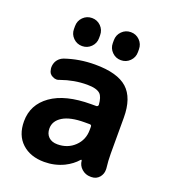

<svg xmlns="http://www.w3.org/2000/svg" viewBox="-138 -872 852 962"><g transform="rotate(20 287.5 -391.0)"><path d="M175.8 -177.7Q175.8 -149.4 192.9 -132.8Q210 -116.2 240.2 -116.2Q294.9 -116.2 331.5 -151.4Q368.2 -186.5 368.2 -239.3V-256.8Q368.2 -266.6 358.4 -266.6H331.1Q254.9 -266.6 215.3 -242.2Q175.8 -217.8 175.8 -177.7ZM282.2 -556.6Q401.4 -556.6 454.6 -508.8Q507.8 -460.9 507.8 -355.5V-165Q507.8 -126 512.7 -85.9Q512.7 -82 512.7 -78.1Q512.7 -57.6 499 -40Q482.4 -20.5 457 -20.5H451.2Q424.8 -20.5 404.8 -38.1Q384.8 -55.7 382.8 -82Q381.8 -84 380.4 -84.5Q378.9 -85 377 -83Q351.6 -53.7 312.5 -34.2Q263.7 -10.7 208 -10.7Q133.8 -10.7 88.9 -52.2Q43.9 -93.8 43.9 -168Q43.9 -256.8 118.7 -310.1Q193.4 -363.3 331.1 -363.3H358.4Q362.3 -363.3 365.2 -366.2Q368.2 -369.1 368.2 -373Q365.2 -414.1 349.6 -429.7Q330.1 -448.2 279.3 -448.2Q210 -448.2 141.6 -423.8Q133.8 -419.9 125 -419.9Q114.3 -419.9 103.5 -425.8Q85 -434.6 82 -455.1Q80.1 -461.9 80.1 -468.8Q80.1 -485.4 87.9 -501Q99.6 -521.5 122.1 -530.3Q198.2 -556.6 282.2 -556.6ZM121.1 -687.5V-703.1Q121.1 -731.4 140.6 -751Q160.2 -770.5 188 -770.5Q215.8 -770.5 235.4 -751Q254.9 -731.4 254.9 -703.1V-687.5Q254.9 -660.2 235.4 -640.6Q215.8 -621.1 188 -621.1Q160.2 -621.1 140.6 -640.6Q121.1 -660.2 121.1 -687.5ZM328.1 -687.5V-703.1Q328.1 -731.4 347.7 -751Q367.2 -770.5 395 -770.5Q422.9 -770.5 442.4 -751Q461.9 -731.4 461.9 -703.1V-687.5Q461.9 -660.2 442.4 -640.6Q422.9 -621.1 395 -621.1Q367.2 -621.1 347.7 -640.6Q328.1 -660.2 328.1 -687.5Z"/></g></svg>

Font: Gen Jyuu GothicX Bold
Style: Bold
Weight: 700
Designer: Ryoko NISHIZUKA (kana &amp; ideographs); Paul D. Hunt (Latin, Greek &amp; Cyrillic); Wenlong ZHANG (bopomofo); Sandoll C
Version: Version 1.058.20140828